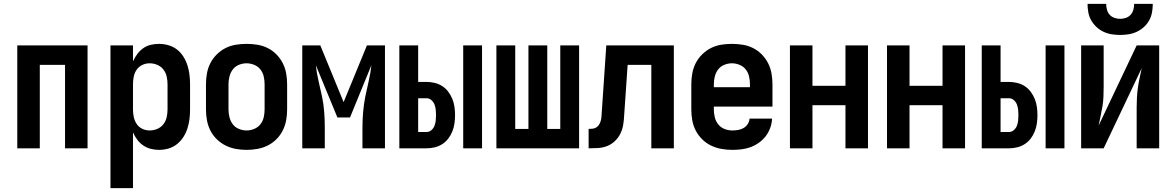

<svg xmlns="http://www.w3.org/2000/svg" viewBox="-20 -764 6040 989"><path d="M69 0H185V-430H315V0H431V-530H69Z M549 205H665V-82Q674 -62 687 -44.5Q700 -27 717.5 -15Q735 -3 756 2.5Q777 8 799 8Q824 8 848 1Q872 -6 891.5 -21.5Q911 -37 924.5 -58Q938 -79 945.5 -102.5Q953 -126 956 -150.5Q959 -175 959 -200V-330Q959 -355 956 -379.5Q953 -404 945.5 -427.5Q938 -451 924.5 -472.5Q911 -494 891.5 -509Q872 -524 848 -531Q824 -538 799 -538Q777 -538 756 -533Q735 -528 717.5 -515.5Q700 -503 687 -485.5Q674 -468 665 -448V-530H549ZM751 -92Q731 -92 713 -100.5Q695 -109 684 -125.5Q673 -142 669 -161.5Q665 -181 665 -200V-330Q665 -350 669 -369.5Q673 -389 684 -405Q695 -421 713 -429.5Q731 -438 751 -438Q771 -438 790 -430Q809 -422 821.5 -406Q834 -390 838.5 -370Q843 -350 843 -330V-200Q843 -180 838.5 -160Q834 -140 821.5 -124Q809 -108 790 -100Q771 -92 751 -92Z M1250 8Q1278 8 1306 3Q1334 -2 1359 -14.5Q1384 -27 1404 -47Q1424 -67 1436.5 -92Q1449 -117 1454 -144.5Q1459 -172 1459 -200V-330Q1459 -358 1454 -386Q1449 -414 1436.5 -438.5Q1424 -463 1404 -483.5Q1384 -504 1359 -516.5Q1334 -529 1306 -533.5Q1278 -538 1250 -538Q1222 -538 1194.5 -533.5Q1167 -529 1142 -516.5Q1117 -504 1096.5 -483.5Q1076 -463 1063.5 -438.5Q1051 -414 1046 -386Q1041 -358 1041 -330V-200Q1041 -172 1046 -144.5Q1051 -117 1063.5 -92Q1076 -67 1096.5 -47Q1117 -27 1142 -14.5Q1167 -2 1194.5 3Q1222 8 1250 8ZM1250 -92Q1230 -92 1210.5 -100Q1191 -108 1179 -124Q1167 -140 1162 -160Q1157 -180 1157 -200V-330Q1157 -350 1162 -370Q1167 -390 1179 -406Q1191 -422 1210.5 -430Q1230 -438 1250 -438Q1270 -438 1289.5 -430Q1309 -422 1321.5 -406Q1334 -390 1338.5 -370Q1343 -350 1343 -330V-200Q1343 -180 1338.5 -160Q1334 -140 1321.5 -124Q1309 -108 1289.5 -100Q1270 -92 1250 -92Z M1537 0H1653V-106Q1653 -147 1650 -187.5Q1647 -228 1638.5 -268Q1630 -308 1620.5 -348Q1611 -388 1607 -428L1718 -159H1783L1893 -428Q1889 -388 1879.5 -348Q1870 -308 1862 -268Q1854 -228 1850.5 -187.5Q1847 -147 1847 -106V0H1963V-530H1870L1750 -238L1630 -530H1537Z M2366 0H2463V-530H2366ZM2037 0H2177Q2198 0 2219 -5Q2240 -10 2258 -21.5Q2276 -33 2289 -50Q2302 -67 2310 -87Q2318 -107 2321 -128.5Q2324 -150 2324 -171Q2324 -192 2321 -213.5Q2318 -235 2310 -254.5Q2302 -274 2289 -291.5Q2276 -309 2258 -320.5Q2240 -332 2219 -337Q2198 -342 2177 -342H2134V-530H2037ZM2134 -84V-258H2177Q2191 -258 2202 -248.5Q2213 -239 2218 -226Q2223 -213 2224.5 -199Q2226 -185 2226 -171Q2226 -157 2224.5 -143Q2223 -129 2218 -116Q2213 -103 2202 -93.5Q2191 -84 2177 -84Z M2537 0H2963V-530H2866V-100H2799V-530H2702V-100H2634V-530H2537Z M3012 0Q3036 0 3060.5 -1.5Q3085 -3 3107 -11.5Q3129 -20 3147 -37Q3165 -54 3175.5 -75.5Q3186 -97 3190 -120.5Q3194 -144 3195 -168L3213 -430H3335V0H3451V-530H3103L3079 -175Q3079 -165 3077.5 -155.5Q3076 -146 3073 -137Q3070 -128 3064.5 -120Q3059 -112 3050.5 -107Q3042 -102 3032 -101Q3022 -100 3012 -100Z M3752 8Q3776 8 3800.5 5Q3825 2 3847.5 -6.5Q3870 -15 3890 -29.5Q3910 -44 3924.5 -63Q3939 -82 3947.5 -105.5Q3956 -129 3957 -153H3841Q3840 -138 3831.5 -125Q3823 -112 3810 -104.5Q3797 -97 3782 -94.5Q3767 -92 3752 -92Q3732 -92 3712.5 -99.5Q3693 -107 3680 -123Q3667 -139 3662 -159.5Q3657 -180 3657 -200V-215H3959V-330Q3959 -358 3954 -386Q3949 -414 3936.5 -438.5Q3924 -463 3904 -483.5Q3884 -504 3859 -516.5Q3834 -529 3806 -533.5Q3778 -538 3750 -538Q3722 -538 3694.5 -533.5Q3667 -529 3642 -516.5Q3617 -504 3596.5 -483.5Q3576 -463 3563.5 -438.5Q3551 -414 3546 -386Q3541 -358 3541 -330V-200Q3541 -172 3546 -144Q3551 -116 3564 -91Q3577 -66 3597.5 -46Q3618 -26 3643 -14Q3668 -2 3696 3Q3724 8 3752 8ZM3843 -315H3657V-330Q3657 -350 3662 -370Q3667 -390 3679 -406Q3691 -422 3710.5 -430Q3730 -438 3750 -438Q3770 -438 3789.5 -430Q3809 -422 3821.5 -406Q3834 -390 3838.5 -370Q3843 -350 3843 -330Z M4049 0H4165V-222H4335V0H4451V-530H4335V-322H4165V-530H4049Z M4549 0H4665V-222H4835V0H4951V-530H4835V-322H4665V-530H4549Z M5366 0H5463V-530H5366ZM5037 0H5177Q5198 0 5219 -5Q5240 -10 5258 -21.5Q5276 -33 5289 -50Q5302 -67 5310 -87Q5318 -107 5321 -128.5Q5324 -150 5324 -171Q5324 -192 5321 -213.5Q5318 -235 5310 -254.5Q5302 -274 5289 -291.5Q5276 -309 5258 -320.5Q5240 -332 5219 -337Q5198 -342 5177 -342H5134V-530H5037ZM5134 -84V-258H5177Q5191 -258 5202 -248.5Q5213 -239 5218 -226Q5223 -213 5224.5 -199Q5226 -185 5226 -171Q5226 -157 5224.5 -143Q5223 -129 5218 -116Q5213 -103 5202 -93.5Q5191 -84 5177 -84Z M5549 0H5665L5861 -413Q5856 -388 5850.5 -363.5Q5845 -339 5841.5 -313.5Q5838 -288 5836.5 -263Q5835 -238 5835 -212V0H5951V-530H5835L5639 -117Q5644 -142 5649.5 -167Q5655 -192 5659 -217Q5663 -242 5664 -267.5Q5665 -293 5665 -318V-530H5549ZM5750 -584Q5772 -584 5794 -587.5Q5816 -591 5836 -600.5Q5856 -610 5872.5 -625Q5889 -640 5899.5 -659Q5910 -678 5914 -700Q5918 -722 5918 -744H5822Q5822 -729 5818 -714Q5814 -699 5804 -688Q5794 -677 5779.5 -672Q5765 -667 5750 -667Q5735 -667 5720.5 -672Q5706 -677 5696 -688Q5686 -699 5682 -714Q5678 -729 5678 -744H5582Q5582 -722 5586 -700Q5590 -678 5601 -659Q5612 -640 5628 -625Q5644 -610 5664 -600.5Q5684 -591 5706 -587.5Q5728 -584 5750 -584Z"/></svg>

Font: Iosevka SS09
Style: Bold
Weight: 700
Monospace: yes
Designer: Belleve Invis
Foundry: Belleve Invis
Version: Version 5.2.1; ttfautohint (v1.8.3)